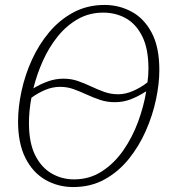

<svg xmlns="http://www.w3.org/2000/svg" viewBox="-20 -745 686 776"><path d="M276 11Q214 11 163 -18.5Q112 -48 82.5 -107Q53 -166 53 -254Q53 -312 67 -377Q81 -442 109 -503.5Q137 -565 179 -615Q221 -665 277 -695Q333 -725 403 -725Q461 -725 511.5 -698Q562 -671 593 -613Q624 -555 624 -462Q624 -407 610.5 -343Q597 -279 569.5 -216.5Q542 -154 500.5 -102.5Q459 -51 403 -20Q347 11 276 11ZM458 -364Q487 -364 518 -377.5Q549 -391 576 -412Q580 -440 580 -467Q580 -548 555 -598Q530 -648 489 -671Q448 -694 397 -694Q341 -694 295 -668Q249 -642 213.5 -598Q178 -554 153.5 -499.5Q129 -445 115 -388Q143 -405 173.5 -416Q204 -427 237 -427Q268 -427 295 -417.5Q322 -408 348.5 -395.5Q375 -383 401.5 -373.5Q428 -364 458 -364ZM279 -20Q342 -20 392 -52.5Q442 -85 478.5 -137.5Q515 -190 538 -252.5Q561 -315 571 -376Q538 -355 508 -343.5Q478 -332 444 -332Q412 -332 384 -341.5Q356 -351 330 -363Q304 -375 278 -384.5Q252 -394 223 -394Q192 -394 162.5 -381.5Q133 -369 107 -350Q102 -324 99.5 -298Q97 -272 97 -248Q97 -168 122 -118Q147 -68 188.5 -44Q230 -20 279 -20Z"/></svg>

Font: Noto Serif SemiCondensed ExtraLight
Style: Italic
Weight: 200
Width: 4
Italic angle: -12°
Designer: Monotype Design Team
Foundry: Monotype Imaging Inc.
Version: Version 2.013